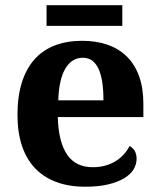

<svg xmlns="http://www.w3.org/2000/svg" viewBox="-20 -705 611 735"><path d="M296.9 -483.9Q254.9 -483.9 230.2 -442.4Q205.6 -400.9 203.1 -320.8H376Q376 -358.9 371.6 -389.2Q367.2 -419.4 357.7 -440.4Q348.1 -461.4 333.3 -472.7Q318.4 -483.9 296.9 -483.9ZM306.2 9.8Q242.7 9.8 194.1 -8.8Q145.5 -27.3 112.8 -62.5Q80.1 -97.7 63.5 -148.7Q46.9 -199.7 46.9 -265.1Q46.9 -335.4 63.5 -388.7Q80.1 -441.9 111.8 -477.5Q143.6 -513.2 189.7 -531Q235.8 -548.8 294.9 -548.8Q349.1 -548.8 392.6 -533.4Q436 -518.1 466.3 -487.8Q496.6 -457.5 512.7 -412.6Q528.8 -367.7 528.8 -308.1V-256.8H201.2Q202.6 -206.5 212.2 -170.4Q221.7 -134.3 238.5 -110.8Q255.4 -87.4 279.5 -76.2Q303.7 -64.9 335 -64.9Q360.8 -64.9 382.8 -71Q404.8 -77.1 422.6 -88.1Q440.4 -99.1 453.9 -114Q467.3 -128.9 476.1 -146Q502.9 -131.3 502.9 -97.2Q502.9 -75.7 491.2 -56.4Q479.5 -37.1 455.1 -22.5Q430.7 -7.8 393.8 1Q356.9 9.8 306.2 9.8ZM448.2 -606H158.2V-685.1H448.2Z"/></svg>

Font: Droid Serif
Style: Bold
Weight: 700
Designer: Monotype Design team
Foundry: Monotype Imaging Inc.
Version: Version 1.03